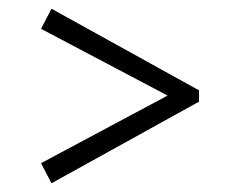

<svg xmlns="http://www.w3.org/2000/svg" viewBox="-20 -503 521 440"><path d="M74 -437 98 -483 436 -296V-270L98 -83L74 -129L364 -284Z"/></svg>

Font: Piazzolla Thin Light
Style: Regular
Weight: 300
Version: Version 2.005